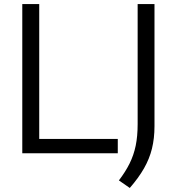

<svg xmlns="http://www.w3.org/2000/svg" viewBox="-20 -760 877 952"><path d="M90.5 0V-740H174.5V-71H564V0ZM623.5 172 569.5 134.5Q602 92 622.5 50.8Q643 9.5 652.8 -37.5Q662.5 -84.5 662.5 -145V-740H746V-134.5Q746 -74 733.5 -23.2Q721 27.5 694 74.8Q667 122 623.5 172Z"/></svg>

Font: Encode Sans SmExp
Style: Regular
Weight: 400
Width: 6
Designer: Multiple Designers
Foundry: Impallari Type
Version: Version 3.002; ttfautohint (v1.8.3) -l 8 -r 50 -G 200 -x 14 